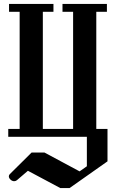

<svg xmlns="http://www.w3.org/2000/svg" viewBox="-20 -696 589 977"><path d="M422 0H22V-40H80V-636H26V-676H252V-636H198V-40H352V-636H298V-676H524V-636H470V-40H527V125L334 261H287L122 173L66 221Q60 226 52 226Q42 226 33.5 218Q25 210 25 201Q25 195 30 190L141 80H206L385 176L422 150Z"/></svg>

Font: Triodion
Style: Regular
Weight: 400
Version: Version 1.201; ttfautohint (v1.8.4.7-5d5b)